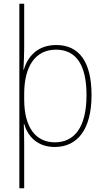

<svg xmlns="http://www.w3.org/2000/svg" viewBox="-20 -780 564 1032"><path d="M472 -269C472 -447 406 -538 282 -538C181 -538 128 -475 108 -405H106C108 -441 110 -491 110 -523V-760H84V232H110V-4C110 -42 109 -80 108 -113H110C129 -49 179 10 274 10C397 10 472 -85 472 -269ZM445 -269C445 -93 378 -15 275 -15C175 -15 110 -91 110 -246V-275C110 -424 170 -513 281 -513C390 -513 445 -430 445 -269Z"/></svg>

Font: Noto Sans Sinhala UI SemiCondensed Thin
Style: Regular
Weight: 100
Width: 4
Designer: Jelle Bosma - Monotype Design Team
Foundry: Monotype Imaging Inc.
Version: Version 2.006